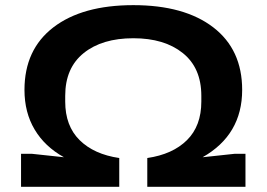

<svg xmlns="http://www.w3.org/2000/svg" viewBox="-20 -719 1026 739"><path d="M61 0V-127H103Q152.8 -121.1 226.1 -113.8Q152.3 -154.8 113.3 -220.5Q74.2 -286.1 74.2 -373Q74.2 -528.3 185.5 -613.8Q296.9 -699.2 493.2 -699.2Q689.5 -699.2 800.8 -613.8Q912.1 -528.3 912.1 -373Q912.1 -200.2 759.8 -113.8Q779.3 -116.2 823.5 -120.6Q867.7 -125 882.8 -127H924.8V0H546.9V-110.8Q644.5 -125 699.7 -179.7Q754.9 -234.4 754.9 -328.1V-350.1Q754.9 -457.5 683.8 -514.6Q612.8 -571.8 493.2 -571.8Q373 -571.8 302 -514.6Q231 -457.5 231 -350.1V-328.1Q231 -234.4 286.4 -179.7Q341.8 -125 439 -110.8V0Z"/></svg>

Font: Archivo Expanded SemiBold
Style: Regular
Weight: 600
Width: 7
Designer: Hector Gatti
Foundry: Omnibus-Type
Version: Version 2.001